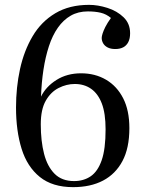

<svg xmlns="http://www.w3.org/2000/svg" viewBox="-20 -757 593 791"><path d="M281 14Q196 14 144 -28Q92 -70 69 -144Q46 -218 46 -314Q46 -397 62.5 -472.5Q79 -548 114.5 -608Q150 -668 208 -702.5Q266 -737 347 -737Q383 -737 422.5 -724.5Q462 -712 489 -686Q516 -660 516 -620Q516 -598 508.5 -583.5Q501 -569 487.5 -562Q474 -555 455 -555Q436 -555 423.5 -561.5Q411 -568 405 -578.5Q399 -589 399 -601Q399 -607 402.5 -618.5Q406 -630 414 -646Q422 -662 437 -683Q418 -699 395 -704.5Q372 -710 342 -710Q302 -710 271.5 -692.5Q241 -675 218.5 -643Q196 -611 181.5 -566.5Q167 -522 159 -469.5Q151 -417 149 -359Q169 -400 212.5 -427.5Q256 -455 314 -455Q372 -455 417 -428.5Q462 -402 487.5 -352Q513 -302 513 -229Q513 -147 484.5 -93.5Q456 -40 404.5 -13Q353 14 281 14ZM285 -11Q325 -11 354 -31Q383 -51 399 -97Q415 -143 415 -224Q415 -290 399.5 -330.5Q384 -371 355.5 -391Q327 -411 288 -411Q254 -411 221.5 -394.5Q189 -378 168.5 -342Q148 -306 148 -245Q148 -176 161.5 -123.5Q175 -71 205 -41Q235 -11 285 -11Z"/></svg>

Font: Literata 60pt
Style: Regular
Weight: 400
Designer: Latin by Veronika Burian and Jose Scaglione. Greek by Irene Vlachou. Cyrillic by Vera Evstafieva.
Foundry: TypeTogether
Version: Version 3.002